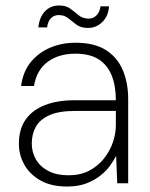

<svg xmlns="http://www.w3.org/2000/svg" viewBox="-20 -669 547 701"><path d="M225 12Q167 12 128 -10Q89 -32 69 -67.5Q49 -103 49 -144Q49 -198 74 -233Q99 -268 144.5 -285.5Q190 -303 251 -303H403Q403 -356 387.5 -394Q372 -432 340 -452.5Q308 -473 255 -473Q195 -473 154.5 -443.5Q114 -414 104 -355H57Q64 -408 93 -443Q122 -478 164.5 -495.5Q207 -513 255 -513Q325 -513 367 -486Q409 -459 428.5 -412.5Q448 -366 448 -307V0H408L404 -100Q396 -84 382 -64.5Q368 -45 346.5 -28Q325 -11 295.5 0.5Q266 12 225 12ZM230 -29Q273 -29 305 -45.5Q337 -62 359 -89.5Q381 -117 392 -149Q403 -181 403 -212V-264H254Q194 -264 159.5 -248Q125 -232 110.5 -205.5Q96 -179 96 -145Q96 -113 111.5 -86.5Q127 -60 157 -44.5Q187 -29 230 -29ZM301 -567Q275 -567 259 -579Q243 -591 229 -602.5Q215 -614 194 -614Q178 -614 166.5 -603Q155 -592 152 -569H120Q124 -607 144.5 -628Q165 -649 196 -649Q221 -649 236.5 -637.5Q252 -626 267 -613.5Q282 -601 304 -601Q320 -601 332 -612.5Q344 -624 347 -646H378Q376 -611 354 -589Q332 -567 301 -567Z"/></svg>

Font: DM Sans 18pt ExtraLight
Style: Regular
Weight: 250
Designer: Colophon Foundry, Jonny Pinhorn
Foundry: Colophon Foundry
Version: Version 4.004;gftools[0.9.30]